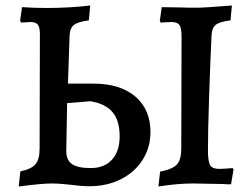

<svg xmlns="http://www.w3.org/2000/svg" viewBox="-20 -667 911 698"><path d="M239 5Q231 4 208.5 2Q186 0 168 0Q132 0 48 11L54 -44Q94 -52 109 -70Q124 -88 124 -127L125 -533Q126 -565 118.5 -576Q111 -587 91 -587L57 -585L53 -591L60 -641Q105 -638 150 -638Q232 -638 308 -647L303 -593Q264 -588 249 -576.5Q234 -565 233 -538L227 -363H319Q417 -363 472 -316Q527 -269 527 -187Q527 -131 498.5 -86Q470 -41 419.5 -15.5Q369 10 305 10Q276 10 239 5ZM562 -43Q608 -52 623.5 -69.5Q639 -87 639 -129L640 -533Q640 -565 632.5 -576Q625 -587 603 -587L564 -585L561 -591L568 -641L635 -640Q657 -639 696 -639Q723 -639 823 -647L818 -593Q778 -588 764 -576.5Q750 -565 749 -537Q744 -433 740 -310.5Q736 -188 736 -121Q736 -80 744 -66.5Q752 -53 777 -53Q793 -53 826 -56L829 -51L820 3Q801 3 790 2L682 0Q625 0 556 11ZM415 -171Q415 -229 389 -259.5Q363 -290 309 -299L224 -292L221 -121Q220 -86 241 -71Q262 -56 310 -56Q359 -56 387 -86.5Q415 -117 415 -171Z"/></svg>

Font: Alegreya Medium
Style: Regular
Weight: 500
Designer: Juan Pablo del Peral
Foundry: Huerta Tipografica
Version: Version 2.007; ttfautohint (v1.6)